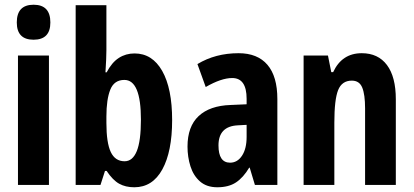

<svg xmlns="http://www.w3.org/2000/svg" viewBox="-20 -782 1749 812"><path d="M122 -762Q193 -762 193 -687Q193 -614 122 -614Q51 -614 51 -687Q51 -762 122 -762ZM187 -547V0H56V-547Z M430 -570Q430 -555 429 -531Q428 -507 426 -476H431Q453 -518 482.5 -537Q512 -556 549 -556Q624 -556 666 -482Q708 -408 708 -274Q708 -141 666.5 -65.5Q625 10 548 10Q511 10 484 -5Q457 -20 431 -59H424L405 0H300V-760H430ZM506 -444Q463 -444 446.5 -403Q430 -362 430 -289V-262Q430 -178 448.5 -139Q467 -100 507 -100Q541 -100 558.5 -143Q576 -186 576 -276Q576 -444 506 -444Z M989 -557Q1069 -557 1111 -508Q1153 -459 1153 -363V0H1058L1036 -73H1034Q1009 -31 978 -10.5Q947 10 899 10Q854 10 826 -14.5Q798 -39 785.5 -78.5Q773 -118 773 -162Q773 -247 820 -291Q867 -335 955 -338L1023 -341V-364Q1023 -452 962 -452Q916 -452 850 -414L815 -511Q891 -557 989 -557ZM986 -252Q904 -248 904 -167Q904 -94 953 -94Q984 -94 1003.5 -123.5Q1023 -153 1023 -203V-254Z M1510 -557Q1579 -557 1616.5 -507Q1654 -457 1654 -362V0H1524V-324Q1524 -382 1512 -411.5Q1500 -441 1468 -441Q1426 -441 1410 -401Q1394 -361 1394 -263V0H1264V-547H1367L1381 -477H1389Q1426 -557 1510 -557Z"/></svg>

Font: Noto Sans Lao UI ExtCond
Style: Bold
Weight: 700
Width: 2
Designer: Monotype Design Team
Foundry: Monotype Imaging Inc.
Version: Version 2.000; ttfautohint (v1.8.4.7-5d5b)